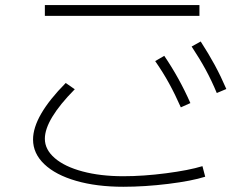

<svg xmlns="http://www.w3.org/2000/svg" viewBox="-20 -713 978 746"><path d="M108.4 -170.9Q108.4 -262.2 235.4 -390.6L270.5 -366.2Q154.3 -248.5 154.3 -173.8Q154.3 -131.8 192.9 -98.6Q231.4 -65.4 300.8 -46.9Q370.1 -28.3 459 -28.3Q537.1 -28.3 625.5 -39.8Q713.9 -51.3 766.6 -67.4L777.3 -26.4Q725.1 -9.8 633.5 1.5Q542 12.7 459 12.7Q355.5 12.7 275.9 -10.3Q196.3 -33.2 152.3 -75Q108.4 -116.7 108.4 -170.9ZM154.3 -693.4H754.9V-651.4H154.3ZM583 -475.6 618.2 -496.1Q677.2 -409.2 719.7 -312.5L682.6 -295.9Q660.2 -346.7 636.7 -389.4Q613.3 -432.1 583 -475.6ZM724.6 -532.2 759.8 -551.8Q790.5 -504.4 814.5 -460.2Q838.4 -416 859.4 -367.2L822.3 -351.6Q802.7 -398.9 779.1 -442.4Q755.4 -485.8 724.6 -532.2Z"/></svg>

Font: Pretendard ExtraLight
Style: Regular
Weight: 200
Designer: Base glyphs from Inter by Rasmus Andersson; Hangeul glyphs from Noto Sans CJK(Source Han Sans) by Jang Soo-young and Kan
Foundry: Kil Hyung-jin
Version: Version 1.309